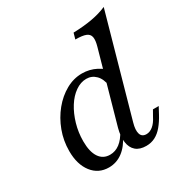

<svg xmlns="http://www.w3.org/2000/svg" viewBox="-155 -757 839 884"><g transform="rotate(-30 264.5 -315.0)"><path d="M370.5 11.3Q335.7 11.3 316 -5.8Q296.3 -22.9 292 -54Q287.6 -85.1 298.3 -125.5L402.6 -496.1Q411.5 -526.9 408.2 -544.6Q404.9 -562.2 386.9 -569.4Q369 -576.6 331.6 -576.6L340.5 -608.1Q396.6 -609.7 440.5 -617.7Q484.5 -625.7 519.8 -641.1L371.4 -112.9Q361 -76.7 367.5 -56Q374 -35.2 398.3 -35.2Q416 -35.2 432.9 -48.8Q449.8 -62.4 463.5 -89.8L480.3 -119.4H511L492.4 -84.7Q476.2 -54.6 458.1 -32.9Q439.9 -11.1 418.4 0.1Q396.9 11.3 370.5 11.3ZM172.2 11.3Q116.9 11.3 83.6 -31.5Q50.4 -74.3 50.4 -145.5Q50.4 -200.5 69.2 -250.9Q88.1 -301.3 120.4 -340.8Q152.7 -380.3 193.8 -403.2Q234.8 -426.1 279.2 -426.1Q319.2 -426.1 354 -408.1Q388.7 -390.1 414.6 -357.9L360.1 -314.1Q354.2 -353.8 333.6 -374.2Q313.1 -394.7 284.2 -394.7Q254 -394.7 225.8 -374.9Q197.5 -355.2 176 -321Q154.5 -286.8 141.7 -243Q128.9 -199.2 128.9 -151.9Q128.9 -96.4 148.9 -66.6Q168.9 -36.9 205.7 -36.9Q234.1 -36.9 257.7 -54.8Q281.4 -72.8 299.7 -107.9L300.1 -83.3Q278 -37.5 245.3 -13.1Q212.6 11.3 172.2 11.3Z"/></g></svg>

Font: Playfair 5pt SemiExpanded Light 12pt
Style: Italic
Weight: 300
Italic angle: -15.6°
Version: Version 2.000;gftools[0.9.28]